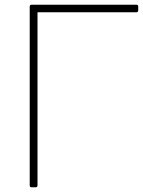

<svg xmlns="http://www.w3.org/2000/svg" viewBox="-20 -781 606 814"><path d="M131 13H114Q106 13 106 5V-753Q106 -761 114 -761H558Q566 -761 566 -753V-737Q566 -729 558 -729H139V5Q139 13 131 13Z"/></svg>

Font: LINE Seed JP_TTF Thin
Style: Regular
Weight: 250
Designer: LY Corporation & Fontrix & Fontworks
Version: Version 1.008